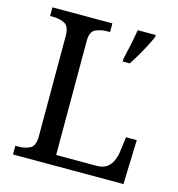

<svg xmlns="http://www.w3.org/2000/svg" viewBox="-106 -807 836 900"><g transform="rotate(15 311.5 -357.0)"><path d="M38 0V-42H51Q85 -42 109 -54.5Q133 -67 133 -114V-600Q133 -647 109 -659.5Q85 -672 51 -672H38V-714H329V-672H316Q283 -672 258.5 -660Q234 -648 234 -604V-50H431Q461 -50 479.5 -63.5Q498 -77 507 -98Q516 -119 519 -140L529 -215H581L574 0ZM422 -567Q430 -600 438 -639Q446 -678 452 -714H539V-704Q530 -683 516 -656Q502 -629 486 -602Q470 -575 456 -554H422Z"/></g></svg>

Font: Noto Serif Vithkuqi
Style: Regular
Weight: 400
Version: Version 1.005